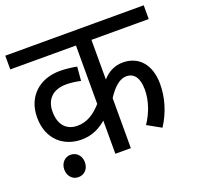

<svg xmlns="http://www.w3.org/2000/svg" viewBox="-118 -748 943 920"><g transform="rotate(-20 353.0 -288.5)"><path d="M706 -552V-622H0V-552H335V-254C299 -214 261 -188 211 -188C162 -188 121 -218 121 -292C121 -356 160 -393 227 -393C251 -393 281 -389 300 -384L306 -455C287 -459 250 -464 221 -464C115 -464 42 -397 42 -291C42 -177 119 -119 207 -119C264 -119 305 -143 335 -169V0H414V-255C446 -305 479 -331 510 -331C551 -331 573 -300 573 -240C573 -183 551 -124 520 -79L590 -40C632 -105 651 -175 651 -241C651 -343 596 -399 518 -399C479 -399 444 -384 414 -350V-552ZM79 -12C79 21 101 45 131 45C163 45 184 21 184 -12C184 -44 163 -69 131 -69C101 -69 79 -44 79 -12Z"/></g></svg>

Font: Noto Sans Devanagari UI SemiCondensed
Style: Regular
Weight: 400
Width: 4
Designer: Jelle Bosma - Monotype Design Team
Foundry: Monotype Imaging Inc.
Version: Version 2.003